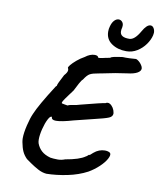

<svg xmlns="http://www.w3.org/2000/svg" viewBox="-97 -942 876 1056"><g transform="rotate(10 341.5 -413.5)"><path d="M116 -22Q99 -39 90 -58.5Q81 -78 75 -110Q73 -122 73 -131Q73 -161 83.5 -204.5Q94 -248 105 -272Q127 -325 202 -442Q206 -446 207.5 -447.5Q209 -449 208.5 -449.5Q208 -450 208 -450Q208 -457 237 -512Q254 -530 254 -543Q254 -550 251 -554Q248 -558 259 -571.5Q270 -585 289.5 -601.5Q309 -618 331 -630Q358 -651 384 -651Q392 -651 397.5 -648.5Q403 -646 404 -641Q404 -635 444 -645Q462 -649 470 -650Q474 -655 490.5 -658.5Q507 -662 537 -666Q553 -665 576.5 -666Q600 -667 607 -668Q614 -670 627.5 -659Q641 -648 649 -631Q651 -625 651 -622Q651 -607 632 -596.5Q613 -586 577 -582Q540 -577 512 -572Q484 -567 442 -558L421 -554Q390 -549 375 -541Q360 -533 343 -506Q336 -501 325 -480.5Q314 -460 303 -438L283 -411Q260 -380 254.5 -370.5Q249 -361 252 -357Q256 -356 266.5 -354Q277 -352 284 -351Q293 -356 309 -358Q325 -360 332 -362L354 -368Q416 -384 445 -391Q474 -398 488 -400Q493 -404 500 -404Q511 -404 521.5 -393.5Q532 -383 537 -369Q541 -355 541 -351Q541 -334 521 -325.5Q501 -317 441 -303Q354 -282 332 -276Q267 -257 236 -257Q210 -257 211 -274Q202 -279 190 -256Q178 -233 169.5 -199Q161 -165 161 -140Q161 -127 164 -118Q173 -94 191 -77.5Q209 -61 241 -52Q248 -51 258.5 -50Q269 -49 283 -49Q303 -49 323 -57Q401 -70 433 -93Q438 -95 442.5 -100Q447 -105 451 -105L450 -103Q450 -102 456 -107.5Q462 -113 469 -119Q497 -143 531 -143Q543 -143 551.5 -139.5Q560 -136 561 -133Q567 -123 555 -101Q543 -79 517.5 -55Q492 -31 461 -13Q412 13 351.5 25.5Q291 38 235 39Q211 37 187 24Q163 11 143 -3Q123 -17 116 -22ZM434 -791Q434 -806 438 -819Q444 -842 455.5 -854Q467 -866 480 -866Q491 -866 499 -857.5Q507 -849 507 -836Q507 -829 506 -825Q503 -816 503 -804Q503 -770 556 -771Q585 -772 614 -823Q637 -864 658 -864Q669 -864 676 -853Q683 -842 683 -827Q683 -823 681 -813Q675 -787 656.5 -761Q638 -735 610.5 -718Q583 -701 550 -701Q502 -701 468 -724.5Q434 -748 434 -791Z"/></g></svg>

Font: Caveat
Style: Bold
Weight: 700
Designer: Pablo Impallari
Foundry: Pablo Impallari
Version: Version 1.500; ttfautohint (v1.6)